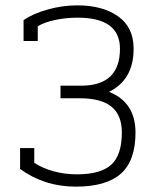

<svg xmlns="http://www.w3.org/2000/svg" viewBox="-20 -682 581 717"><path d="M55 -51V-129H108V-74Q138 -54 179.5 -42.5Q221 -31 267 -31Q356 -31 395.5 -67Q435 -103 435 -187Q435 -252 396.5 -283.5Q358 -315 278 -315H206V-362H283Q428 -362 428 -500Q428 -616 270 -616Q226 -616 186 -607.5Q146 -599 121 -584V-529H68V-607Q103 -631 158 -646.5Q213 -662 269 -662Q363 -662 421 -621Q479 -580 479 -500Q479 -384 387 -339Q486 -300 486 -187Q486 -82 431.5 -33.5Q377 15 263 15Q146 15 55 -51Z"/></svg>

Font: Pridi ExtraLight
Style: Regular
Weight: 275
Designer: Katatrad Team
Foundry: CadsonDemak
Version: Version 1.001